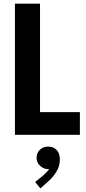

<svg xmlns="http://www.w3.org/2000/svg" viewBox="-20 -740 471 1054"><path d="M62 0V-719.7H199.7V-124.5H418.5V0ZM201.7 294.4 172.9 259.3 218.3 222.2Q226.6 215.3 236.6 204.6Q246.6 193.8 253.9 181.6Q261.2 169.4 260.7 158.7L278.8 158.2Q277.8 169.9 269.5 179.2Q261.2 188.5 243.2 188.5Q221.2 188.5 201.2 171.1Q181.2 153.8 180.7 126Q181.2 98.1 200.2 81.1Q219.2 64 243.2 64.9Q271 64 289.8 82Q308.6 100.1 308.6 135.3Q308.6 163.6 298.1 186.3Q287.6 209 273.7 225.6Q259.8 242.2 249.5 251.5Z"/></svg>

Font: Reddit Sans Condensed
Style: Bold
Weight: 700
Designer: Stephen Hutchings
Foundry: Reddit
Version: Version 1.014